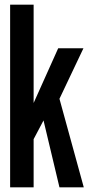

<svg xmlns="http://www.w3.org/2000/svg" viewBox="-20 -805 396 825"><path d="M23.5 0V-785H124.5V-362.5L230 -597.5H338.5L235.5 -380.5L340 0H235.5L167 -287.5L124.5 -207V0Z"/></svg>

Font: Anybody Condensed Medium
Style: Regular
Weight: 500
Width: 3
Designer: Tyler Finck
Foundry: Etcetera Type Company
Version: Version 1.010; ttfautohint (v1.8.3) -l 8 -r 50 -G 200 -x 14 